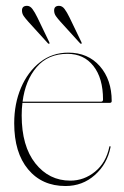

<svg xmlns="http://www.w3.org/2000/svg" viewBox="-20 -612 416 642"><path d="M353.5 -274Q353.5 -268 346.5 -268H55Q52.5 -248 52.5 -226Q52.5 -123.5 98.2 -65.8Q144 -8 215 -8Q261 -8 297.8 -38Q334.5 -68 345.5 -120.5Q346.5 -123.5 347.5 -123.5Q350 -123.5 349.5 -119.5Q338.5 -63.5 297.2 -26.8Q256 10 199 10Q120.5 10 74 -45.8Q27.5 -101.5 27.5 -200Q27.5 -265 50.2 -318.5Q73 -372 113.8 -404Q154.5 -436 208.5 -436Q274 -436 313.8 -390.8Q353.5 -345.5 353.5 -274ZM205.5 -432Q140.5 -432 102.5 -387.5Q64.5 -343 55.5 -272H317.5Q324.5 -272 324.5 -279Q324.5 -350.5 292.5 -391.2Q260.5 -432 205.5 -432ZM105 -553.5 144.5 -471.5Q146.5 -467.5 145 -466Q143 -464.5 140 -467.5L75 -539Q65.5 -549.5 59.5 -558Q53.5 -566.5 53.5 -577Q53.5 -592.5 70.5 -592.5Q80.5 -592.5 88.5 -581.8Q96.5 -571 105 -553.5ZM212.5 -553.5 252 -471.5Q254 -467.5 252.5 -466Q250.5 -464.5 247.5 -467.5L182.5 -539Q173 -549.5 167 -558Q161 -566.5 161 -577Q161 -592.5 177.5 -592.5Q188 -592.5 196 -581.8Q204 -571 212.5 -553.5Z"/></svg>

Font: Fraunces 144pt S000 Thin
Style: Regular
Weight: 100
Version: Version 1.000; ttfautohint (v1.8.3)